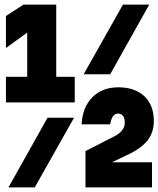

<svg xmlns="http://www.w3.org/2000/svg" viewBox="-20 -820 693 840"><path d="M633 -800 462 -495H346L518 -800ZM304 -305 132 0H17L188 -305ZM6 -372V-484H99V-770L169 -728L6 -610V-750L83 -800H226V-484H307V-372ZM354 -159 485 -226Q504 -236 515 -251Q526 -266 526 -282Q526 -303 518 -313Q510 -323 497 -323Q483 -323 474.5 -311.5Q466 -300 462 -276H337Q341 -351 384 -394.5Q427 -438 498 -438Q570 -438 611.5 -399Q653 -360 653 -291Q653 -238 622.5 -202Q592 -166 528 -138L406 -79L404 -110H645V0H354Z"/></svg>

Font: Martian Mono SemiCondensed
Style: Bold
Weight: 700
Width: 4
Designer: Roman Shamin
Foundry: Evil Martians
Version: Version 1.000